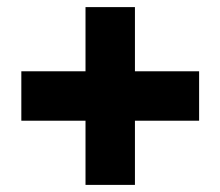

<svg xmlns="http://www.w3.org/2000/svg" viewBox="-20 -570 620 540"><path d="M220.5 -50V-230.5H40V-369.5H220.5V-550H359.5V-369.5H540V-230.5H359.5V-50Z"/></svg>

Font: Urbanist ExtraBold
Style: Regular
Weight: 800
Designer: Corey Hu
Foundry: Corey Hu
Version: Version 1.330; ttfautohint (v1.8.4.7-5d5b)